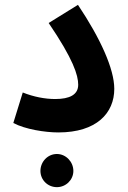

<svg xmlns="http://www.w3.org/2000/svg" viewBox="-20 -541 530 793"><path d="M35 -33C84 -7 166 6 221 6C379 6 452 -74 452 -174C452 -256 395 -382 302 -521L181 -446C283 -296 303 -230 303 -191C303 -150 268 -132 208 -132C166 -132 119 -141 74 -159ZM215 232C252 232 283 202 283 165C283 127 252 95 215 95C177 95 147 127 147 165C147 202 177 232 215 232Z"/></svg>

Font: Noto Sans Arabic UI SmCn
Style: Bold
Weight: 700
Width: 4
Designer: Monotype Design Team, Nadine Chahine and Nizar Qandah
Foundry: Monotype Imaging Inc.
Version: Version 2.010